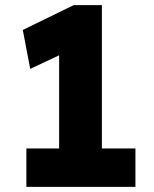

<svg xmlns="http://www.w3.org/2000/svg" viewBox="-20 -730 601 750"><path d="M83 0V-150H211V-514L98 -461L69 -613L268 -710H378V-150H509V0Z"/></svg>

Font: Lexend
Style: Bold
Weight: 700
Designer: Bonnie Shaver-Troup, Thomas Jockin
Foundry: Lexend
Version: Version 1.007; ttfautohint (v1.8.3)